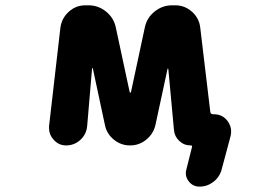

<svg xmlns="http://www.w3.org/2000/svg" viewBox="-20 -568 1040 728"><path d="M736.3 139.6Q710.9 139.6 695.3 119.1Q684.6 105.5 684.6 88.9Q684.6 82 686.5 75.2L708 -10.7Q710 -16.6 703.1 -16.6Q677.7 -16.6 659.7 -33.7Q641.6 -50.8 639.6 -75.2L618.2 -306.6Q618.2 -307.6 616.7 -308.1Q615.2 -308.6 615.2 -306.6L569.3 -93.8Q561.5 -60.5 534.7 -38.6Q507.8 -16.6 473.1 -16.6Q438.5 -16.6 411.6 -38.6Q384.8 -60.5 377.9 -93.8L332 -308.6Q332 -309.6 330.6 -309.6Q329.1 -309.6 329.1 -308.6L310.5 -89.8Q307.6 -58.6 284.7 -37.6Q261.7 -16.6 230.5 -16.6Q202.1 -16.6 182.6 -39.1Q166 -57.6 166 -81.1Q166 -85 166 -89.8L209 -462.9Q213.9 -499 240.7 -523.4Q267.6 -547.9 303.7 -547.9H315.4Q352.5 -547.9 381.8 -524.4Q411.1 -501 418.9 -464.8L471.7 -218.8Q472.7 -216.8 474.1 -216.8Q475.6 -216.8 476.6 -218.8L529.3 -464.8Q537.1 -501 566.4 -524.4Q595.7 -547.9 632.8 -547.9H644.5Q680.7 -547.9 708 -523.4Q735.4 -499 739.3 -462.9L777.3 -144.5Q778.3 -134.8 788.1 -134.8H791Q823.2 -134.8 842.8 -109.4Q856.4 -90.8 856.4 -70.3Q856.4 -61.5 854.5 -52.7L820.3 75.2Q812.5 103.5 789.1 121.6Q765.6 139.6 736.3 139.6Z"/></svg>

Font: Rounded-X Mgen+ 2m bold
Style: Bold
Weight: 700
Designer: [Source Han Sans]
Ryoko NISHIZUKA  (kana & ideographs); Paul D. Hunt (Latin, Greek & Cyrillic); Wenlong ZHANG  (bopomofo
Version: Version 1.059.20150602